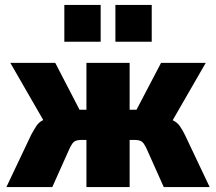

<svg xmlns="http://www.w3.org/2000/svg" viewBox="-20 -762 880 782"><path d="M6 0 107 -213Q119 -235 128.5 -249.5Q138 -264 154 -272Q170 -280 199 -285L177 -237L22 -506H205L304 -315H332V-506H508V-315H536L636 -506H818L663 -237L641 -285Q670 -279 686 -271Q702 -263 712 -249Q722 -235 733 -213L834 0H647L579 -152Q573 -166 566.5 -175.5Q560 -185 551.5 -188.5Q543 -192 531 -192H508V0H332V-192H309Q297 -192 288.5 -188.5Q280 -185 273.5 -175.5Q267 -166 261 -152L193 0ZM450 -592V-742H598V-592ZM242 -592V-742H390V-592Z"/></svg>

Font: Nunito Sans 7pt Condensed Black
Style: Regular
Weight: 900
Width: 3
Designer: Vernon Adams
Foundry: Vernon Adams
Version: Version 3.101;gftools[0.9.27]